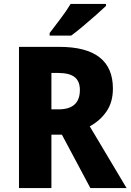

<svg xmlns="http://www.w3.org/2000/svg" viewBox="-20 -951 660 971"><path d="M280 -714Q551 -714 551 -503Q551 -435 519 -388Q487 -341 434 -312L620 0H437L293 -270H240V0H76V-714ZM275 -582H240V-398H276Q384 -398 384 -496Q384 -540 357.5 -561Q331 -582 275 -582ZM516 -921Q497 -903 465.5 -875Q434 -847 400 -818.5Q366 -790 340 -771H231V-784Q256 -817 286.5 -857Q317 -897 337 -931H516Z"/></svg>

Font: Noto Sans Devanagari SemiCondensed ExtraBold
Style: Regular
Weight: 800
Width: 4
Designer: Jelle Bosma - Monotype Design Team
Foundry: Monotype Imaging Inc.
Version: Version 2.004; ttfautohint (v1.8.4.7-5d5b)